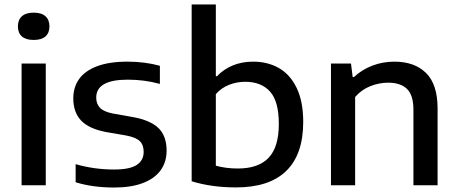

<svg xmlns="http://www.w3.org/2000/svg" viewBox="-20 -828 2046 858"><path d="M76.5 0V-544H184.5V0ZM60 -710Q60 -739.5 78 -755.5Q96 -771.5 130.5 -771.5Q165 -771.5 183 -755.5Q201 -739.5 201 -710Q201 -681 183.2 -665.2Q165.5 -649.5 130.5 -649.5Q95.5 -649.5 77.8 -665.2Q60 -681 60 -710Z M318 -13.5V-94.5Q400 -70.5 490 -70.5Q559.5 -70.5 590.8 -90.8Q622 -111 622 -149.5Q622 -180.5 604.8 -197.2Q587.5 -214 544 -222.5L456.5 -237.5Q378 -252 342.8 -289Q307.5 -326 307.5 -388.5Q307.5 -438 333.5 -474.8Q359.5 -511.5 413.8 -532Q468 -552.5 549.5 -552.5Q628 -552.5 694.5 -534V-453Q626 -472 551 -472Q410 -472 410 -392Q410 -363.5 427 -346Q444 -328.5 485.5 -320.5L573 -305Q651.5 -291 688 -255.8Q724.5 -220.5 724.5 -155Q724.5 -104 697.8 -67Q671 -30 618.5 -10Q566 10 490 10Q394.5 10 318 -13.5Z M836.5 -18V-808H944.5V-487.5H950Q979 -518.5 1020 -535.5Q1061 -552.5 1111.5 -552.5Q1175.5 -552.5 1225.8 -524.2Q1276 -496 1305.5 -435.5Q1335 -375 1335 -283Q1335 -138 1259.2 -64.2Q1183.5 9.5 1034.5 9.5Q925.5 9.5 836.5 -18ZM1226 -274Q1226 -375.5 1186.5 -419Q1147 -462.5 1076 -462.5Q1038 -462.5 1003.8 -449Q969.5 -435.5 944.5 -407.5V-87.5Q990 -75 1043 -75Q1135 -75 1180.5 -123Q1226 -171 1226 -274Z M1459 -544H1548.5L1556 -484H1562Q1597.5 -517 1644.2 -534.8Q1691 -552.5 1742.5 -552.5Q1832.5 -552.5 1884 -501.8Q1935.5 -451 1935.5 -342.5V0H1827.5V-337.5Q1827.5 -402.5 1798.8 -430.5Q1770 -458.5 1714.5 -458.5Q1674 -458.5 1634.5 -442.8Q1595 -427 1567 -394.5V0H1459Z"/></svg>

Font: Encode Sans Semi Expanded Medium
Style: Regular
Weight: 500
Width: 6
Designer: Multiple Designers
Foundry: Impallari Type
Version: Version 2.000